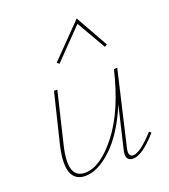

<svg xmlns="http://www.w3.org/2000/svg" viewBox="-127 -771 765 867"><g transform="rotate(-20 255.5 -338.0)"><path d="M336 -655 198 -513 188 -522 341 -679 429 -522 417 -515ZM473 -87 482 -79Q410 3 365 3Q324 3 338 -51L385 -250Q334 -127 265.5 -62Q197 3 136 3Q88 3 71.5 -37Q55 -77 73 -161L133 -407H149L90 -161Q54 -11 139 -11Q213 -11 295 -116Q377 -221 421 -407H437L354 -51Q345 -11 371 -11Q404 -11 473 -87Z"/></g></svg>

Font: EauTest Thin
Style: Italic
Weight: 250
Italic angle: -12°
Designer: Christian Thalmann (Catharsis Fonts)
Version: Version 0.001;PS 000.001;hotconv 1.0.88;makeotf.lib2.5.64775